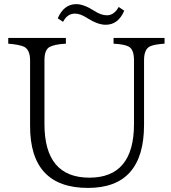

<svg xmlns="http://www.w3.org/2000/svg" viewBox="-20 -899 832 932"><path d="M778.8 -687Q732.4 -684.1 710 -674.8Q679.2 -661.6 679.2 -606.9V-293Q679.2 13.2 407.2 13.2Q126 13.2 126 -287.1V-606Q126 -656.7 97.2 -671.9Q74.2 -682.6 20 -687V-714.8H299.8V-687Q245.1 -684.1 220.7 -670.9Q195.8 -657.7 195.8 -606V-296.9Q195.8 -36.6 414.1 -36.6Q630.4 -36.6 630.4 -296.9V-606.9Q630.4 -659.2 604.5 -672.9Q584 -684.1 531.2 -687V-714.8H778.8ZM260.3 -810.1Q290 -878.9 350.1 -878.9Q386.7 -878.9 437 -846.7Q470.7 -824.7 499 -824.7Q533.7 -824.7 556.2 -865.2L583 -847.2Q554.2 -778.8 493.2 -778.8Q454.6 -778.8 403.8 -811Q370.1 -833 344.2 -833Q306.6 -833 286.1 -793Z"/></svg>

Font: I.Ming
Style: Regular
Weight: 400
Designer: Ichiten Fonts Project
Version: Version 6.11; Dec 27, 2019